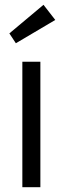

<svg xmlns="http://www.w3.org/2000/svg" viewBox="-20 -779 261 799"><path d="M73 0V-522H148V0ZM46 -599 19 -640 161 -759 210 -696Z"/></svg>

Font: Our Lexend Light
Style: Regular
Weight: 300
Designer: Bonnie Shaver-Troup, Thomas Jockin
Foundry: Lexend
Version: Version 1.007